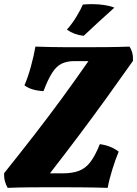

<svg xmlns="http://www.w3.org/2000/svg" viewBox="-36 -904 662 927"><path d="M1 3Q-7 -10 -12 -28Q-17 -46 -16 -68Q60 -163 128 -250.5Q196 -338 260.5 -426Q325 -514 391 -609H323Q288 -609 262.5 -597Q237 -585 216.5 -553.5Q196 -522 174 -464Q115 -467 82 -492Q99 -531 113.5 -584Q128 -637 135 -679Q165 -678 205.5 -677Q246 -676 288.5 -676Q331 -676 367 -676Q420 -676 480 -676.5Q540 -677 589 -679Q608 -652 606 -610Q539 -515 475 -426.5Q411 -338 344.5 -249.5Q278 -161 205 -67H264Q314 -67 346 -79.5Q378 -92 401 -122.5Q424 -153 446 -208Q499 -201 537 -172Q522 -136 506.5 -86.5Q491 -37 484 3Q422 1 353.5 0.5Q285 0 227 0Q161 0 105.5 0.5Q50 1 1 3ZM368 -731Q322 -736 287 -761Q313 -790 334.5 -826Q356 -862 364 -882Q375 -883 386 -883.5Q397 -884 408 -884Q440 -884 469 -879.5Q498 -875 516 -867Q473 -828 434.5 -793Q396 -758 368 -731Z"/></svg>

Font: Vollkorn ExtraBold
Style: Italic
Weight: 800
Italic angle: -11°
Designer: Friedrich Althausen
Foundry: Friedrich Althausen
Version: Version 5.000; ttfautohint (v1.8.3)